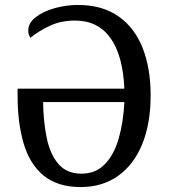

<svg xmlns="http://www.w3.org/2000/svg" viewBox="-20 -745 681 775"><path d="M306 10Q213 10 157 -35.5Q101 -81 76 -164Q51 -247 51 -360V-387H482Q476 -522 425.5 -592Q375 -662 283 -662Q227 -662 182.5 -641.5Q138 -621 102 -592Q99 -598 96.5 -605Q94 -612 94 -622Q94 -652 124 -675.5Q154 -699 200.5 -712Q247 -725 295 -725Q392 -725 457.5 -679.5Q523 -634 555.5 -552Q588 -470 588 -360Q588 -246 554 -163Q520 -80 456.5 -35Q393 10 306 10ZM309 -44Q366 -44 403 -82Q440 -120 459 -185.5Q478 -251 482 -333H154Q155 -255 168.5 -189Q182 -123 215.5 -83.5Q249 -44 309 -44Z"/></svg>

Font: Noto Serif SemiCondensed
Style: Regular
Weight: 400
Width: 4
Designer: Monotype Design Team
Foundry: Monotype Imaging Inc.
Version: Version 2.013